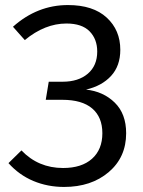

<svg xmlns="http://www.w3.org/2000/svg" viewBox="-20 -720 561 752"><path d="M231 12.2Q166.5 12.2 110.6 -11.2Q54.7 -34.7 13.2 -81.1L64 -130.9Q129.9 -62 227.1 -62Q299.8 -62 340.3 -98.1Q380.9 -134.3 380.9 -198.2Q380.9 -261.2 341.1 -295.2Q301.3 -329.1 224.1 -329.1H159.2L170.9 -399.9H225.1Q287.1 -399.9 324 -431.4Q360.8 -462.9 360.8 -518.1Q360.8 -566.9 330.8 -597.4Q300.8 -627.9 240.2 -627.9Q155.8 -627.9 77.1 -563L30.8 -615.2Q126 -700.2 246.1 -700.2Q344.7 -700.2 397.9 -651.1Q451.2 -602.1 451.2 -524.9Q451.2 -461.9 415 -422.6Q378.9 -383.3 316.9 -369.1Q384.8 -361.8 429.4 -318.1Q474.1 -274.4 474.1 -198.2Q474.1 -104 405.8 -45.9Q337.4 12.2 231 12.2Z"/></svg>

Font: Fira Sans Book
Style: Regular
Weight: 350
Designer: Carrois Corporate & Edenspiekermann AG
Foundry: Carrois Corporate GbR & Edenspiekermann AG
Version: Version 4.203;PS 004.203;hotconv 1.0.88;makeotf.lib2.5.64775